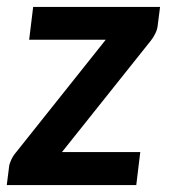

<svg xmlns="http://www.w3.org/2000/svg" viewBox="-32 -533 486 553"><path d="M429 -513 422.5 -462Q421.5 -449 415.5 -436.8Q409.5 -424.5 402.5 -416L146.5 -95H372L360.5 0H-12.5L-6 -51.5Q-5.5 -60 0 -72Q5.5 -84 14 -94L272.5 -418.5H52L63.5 -513Z"/></svg>

Font: Lato 2
Style: Bold Italic
Weight: 700
Italic angle: -7°
Designer: Lukasz Dziedzic with Adam Twardoch and Botio Nikoltchev
Foundry: tyPoland Lukasz Dziedzic
Version: Version 2.015; 2015-08-06; http://www.latofonts.com/